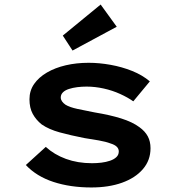

<svg xmlns="http://www.w3.org/2000/svg" viewBox="-20 -817 773 847"><path d="M383 10Q290 10 215.5 -14.5Q141 -39 94 -89L182 -169Q219 -135 271 -116Q323 -97 386 -97Q407 -97 427.5 -99.5Q448 -102 465.5 -108Q483 -114 493.5 -124Q504 -134 504 -149Q504 -173 468 -184Q447 -192 416 -197.5Q385 -203 352 -208Q291 -220 243.5 -233Q196 -246 164 -268Q139 -288 124.5 -314.5Q110 -341 110 -379Q110 -417 130.5 -446.5Q151 -476 187 -497Q223 -518 270 -529Q317 -540 371 -540Q418 -540 468 -531Q518 -522 563 -504Q608 -486 641 -458L568 -370Q544 -387 510 -402.5Q476 -418 437.5 -426.5Q399 -435 362 -435Q341 -435 321 -432.5Q301 -430 284 -424.5Q267 -419 257.5 -409.5Q248 -400 248 -387Q248 -378 253.5 -370Q259 -362 269 -355Q287 -344 321.5 -336.5Q356 -329 398 -321Q465 -310 514.5 -294.5Q564 -279 595 -256Q620 -238 632 -215.5Q644 -193 644 -163Q644 -110 610.5 -71Q577 -32 518.5 -11Q460 10 383 10ZM300 -594 257 -660 424 -797 495 -699Z"/></svg>

Font: Lexend Peta SemiBold
Style: Regular
Weight: 600
Designer: Bonnie Shaver-Troup, Thomas Jockin
Foundry: Lexend
Version: Version 1.007